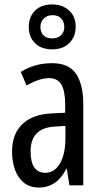

<svg xmlns="http://www.w3.org/2000/svg" viewBox="-20 -830 456 860"><path d="M213 -547Q289 -547 321 -499Q353 -451 353 -362V0H291L279 -74H277Q235 10 154 10Q113 10 86 -12.5Q59 -35 46.5 -71.5Q34 -108 34 -150Q34 -230 80 -274Q126 -318 211 -322L272 -325V-360Q272 -422 255 -451Q238 -480 200 -480Q156 -480 99 -447L73 -508Q136 -547 213 -547ZM225 -263Q117 -257 117 -152Q117 -103 134 -79.5Q151 -56 182 -56Q224 -56 248.5 -97.5Q273 -139 273 -212V-266ZM214 -609Q165 -609 137 -636.5Q109 -664 109 -709Q109 -755 137 -782.5Q165 -810 214 -810Q260 -810 289.5 -783Q319 -756 319 -711Q319 -665 290.5 -637Q262 -609 214 -609ZM215 -658Q238 -658 253 -672Q268 -686 268 -709Q268 -732 254.5 -747Q241 -762 215 -762Q191 -762 176 -747Q161 -732 161 -709Q161 -686 174.5 -672Q188 -658 215 -658Z"/></svg>

Font: Noto Sans Georgian ExtraCondensed
Style: Regular
Weight: 400
Width: 2
Designer: Monotype Design Team, Akaki Razmadze
Foundry: Google LLC
Version: Version 2.005; ttfautohint (v1.8.4.7-5d5b)